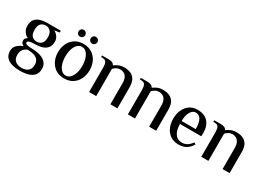

<svg xmlns="http://www.w3.org/2000/svg" viewBox="-22 -1399 3228 2367"><g transform="rotate(30 1592.5 -215.5)"><path d="M249 200Q185 200 134 185.5Q83 171 53 137Q23 103 23 45Q23 -5 58.5 -38Q94 -71 139 -85Q123 -93 110.5 -106.5Q98 -120 98 -144Q98 -165 109.5 -177Q121 -189 134 -197Q101 -212 77 -246Q53 -280 53 -328Q53 -386 79.5 -419Q106 -452 150.5 -466Q195 -480 249 -480H441V-454L369 -444Q401 -427 423.5 -396.5Q446 -366 446 -328Q446 -271 420 -238Q394 -205 349.5 -191Q305 -177 249 -177Q146 -177 146 -144Q146 -111 249 -111Q311 -110 362.5 -94Q414 -78 445 -43.5Q476 -9 476 45Q476 103 446 137Q416 171 364.5 185.5Q313 200 249 200ZM249 -214Q289 -214 316.5 -239.5Q344 -265 344 -328Q344 -388 317 -416Q290 -444 249 -444Q210 -444 182.5 -417.5Q155 -391 155 -328Q155 -265 182.5 -239.5Q210 -214 249 -214ZM249 159Q305 159 339.5 131.5Q374 104 374 45Q374 -53 259 -69L206 -74Q169 -59 147 -31.5Q125 -4 125 45Q125 104 159.5 131.5Q194 159 249 159Z M768 10Q697 10 646.5 -23Q596 -56 569.5 -111.5Q543 -167 543 -235Q543 -303 569.5 -358.5Q596 -414 646.5 -447Q697 -480 768 -480Q839 -480 889.5 -447Q940 -414 966.5 -358.5Q993 -303 993 -235Q993 -167 966.5 -111.5Q940 -56 889.5 -23Q839 10 768 10ZM768 -31Q805 -31 831.5 -58Q858 -85 873 -131.5Q888 -178 888 -235Q888 -293 873 -339Q858 -385 831.5 -412Q805 -439 768 -439Q731 -439 704 -412Q677 -385 662.5 -339Q648 -293 648 -235Q648 -178 662.5 -131.5Q677 -85 704 -58Q731 -31 768 -31ZM855 -535Q834 -535 820.5 -549Q807 -563 807 -583Q807 -603 820.5 -617Q834 -631 855 -631Q875 -631 889 -617Q903 -603 903 -583Q903 -563 889 -549Q875 -535 855 -535ZM682 -535Q661 -535 647.5 -549Q634 -563 634 -583Q634 -603 647.5 -617Q661 -631 682 -631Q703 -631 716.5 -617Q730 -603 730 -583Q730 -563 716.5 -549Q703 -535 682 -535Z M1121 0V-347Q1121 -392 1108.5 -419.5Q1096 -447 1051 -447H1034V-470H1126Q1163 -470 1182.5 -460Q1202 -450 1211 -431Q1231 -447 1265.5 -463.5Q1300 -480 1349 -480Q1397 -480 1436.5 -464Q1476 -448 1500 -408.5Q1524 -369 1524 -299V0H1424V-299Q1424 -349 1409 -378.5Q1394 -408 1369.5 -421Q1345 -434 1318 -434Q1288 -434 1263.5 -420Q1239 -406 1222 -388V0Z M1673 0V-347Q1673 -392 1660.5 -419.5Q1648 -447 1603 -447H1586V-470H1678Q1715 -470 1734.5 -460Q1754 -450 1763 -431Q1783 -447 1817.5 -463.5Q1852 -480 1901 -480Q1949 -480 1988.5 -464Q2028 -448 2052 -408.5Q2076 -369 2076 -299V0H1976V-299Q1976 -349 1961 -378.5Q1946 -408 1921.5 -421Q1897 -434 1870 -434Q1840 -434 1815.5 -420Q1791 -406 1774 -388V0Z M2398 10Q2328 10 2280 -23Q2232 -56 2207.5 -111.5Q2183 -167 2183 -235Q2183 -306 2208.5 -361Q2234 -416 2280 -448Q2326 -480 2388 -480Q2488 -480 2540.5 -423.5Q2593 -367 2593 -265L2591 -219H2288Q2288 -132 2322.5 -81.5Q2357 -31 2417 -31Q2466 -31 2498.5 -53Q2531 -75 2558 -112L2580 -95Q2550 -44 2506 -17Q2462 10 2398 10ZM2288 -261H2488Q2488 -439 2388 -439Q2346 -439 2317 -391.5Q2288 -344 2288 -261Z M2718 0V-347Q2718 -392 2705.5 -419.5Q2693 -447 2648 -447H2631V-470H2723Q2760 -470 2779.5 -460Q2799 -450 2808 -431Q2828 -447 2862.5 -463.5Q2897 -480 2946 -480Q2994 -480 3033.5 -464Q3073 -448 3097 -408.5Q3121 -369 3121 -299V0H3021V-299Q3021 -349 3006 -378.5Q2991 -408 2966.5 -421Q2942 -434 2915 -434Q2885 -434 2860.5 -420Q2836 -406 2819 -388V0Z"/></g></svg>

Font: El Messiri Medium
Style: Regular
Weight: 500
Designer: Mohamed Gaber
Foundry: Kief Type Foundry
Version: Version 2.020; ttfautohint (v1.8.3)